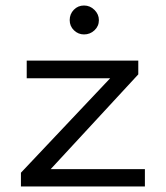

<svg xmlns="http://www.w3.org/2000/svg" viewBox="-20 -677 603 697"><path d="M56 0V-50L380 -393H77V-457H482V-407L164 -63H506V0ZM285 -552Q264 -552 248.5 -567Q233 -582 233 -604Q233 -626 248 -641.5Q263 -657 285 -657Q307 -657 323 -641Q339 -625 339 -604Q339 -582 323 -567Q307 -552 285 -552Z"/></svg>

Font: Inconsolata SemiExpanded Thin
Style: Regular
Weight: 100
Width: 6
Monospace: yes
Designer: Raph Levien, Cyreal, Brenton Simpson
Foundry: Raph Levien, Cyreal, Google
Version: Version 3.100; ttfautohint (v1.8.4.7-5d5b)